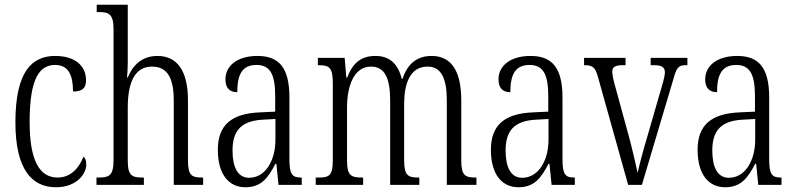

<svg xmlns="http://www.w3.org/2000/svg" viewBox="-20 -780 3352 810"><path d="M216 10C304 10 344 -47 344 -86C344 -103 340 -113 332 -119C315 -75 281 -31 223 -31C145 -31 105 -106 105 -265C105 -453 148 -506 213 -506C270 -506 288 -461 288 -394C324 -394 343 -405 343 -441C343 -503 296 -544 213 -544C115 -544 45 -479 45 -264C45 -63 116 10 216 10Z M387 0H587V-31H583C537 -31 519 -38 519 -103V-326C519 -438 552 -499 621 -499C689 -499 713 -447 713 -355V0H837V-31H833C788 -31 773 -40 773 -104V-356C773 -484 726 -544 644 -544C575 -544 538 -500 519 -453H516C517 -465 519 -492 519 -515V-760H388V-729H400C439 -729 459 -720 459 -657V-105C459 -39 441 -31 395 -31H387Z M1015 10C1084 10 1112 -32 1142 -89H1146L1155 0H1253V-31H1250C1213 -31 1201 -44 1201 -108V-369C1201 -497 1155 -544 1066 -544C983 -544 931 -504 931 -445C931 -410 948 -391 981 -391C981 -466 1002 -506 1062 -506C1123 -506 1141 -461 1141 -372V-309L1077 -306C957 -301 899 -253 899 -148C899 -41 948 10 1015 10ZM1031 -30C982 -30 961 -76 961 -145C961 -225 994 -270 1088 -275L1142 -278V-191C1142 -100 1098 -30 1031 -30Z M1312 0H1512V-31H1510C1461 -31 1444 -38 1444 -103V-326C1444 -417 1473 -499 1545 -499C1603 -499 1626 -451 1626 -355V0H1749V-31H1746C1701 -31 1685 -39 1685 -105V-341C1685 -426 1709 -499 1784 -499C1843 -499 1865 -447 1865 -355V0H1990V-31H1988C1942 -31 1926 -39 1926 -103V-356C1926 -485 1881 -544 1801 -544C1745 -544 1701 -517 1678 -447H1675C1658 -516 1619 -544 1564 -544C1507 -544 1469 -518 1445 -453H1441L1434 -536H1321V-505H1323C1369 -505 1384 -496 1384 -429V-106C1384 -39 1370 -31 1322 -31H1312Z M2167 10C2236 10 2264 -32 2294 -89H2298L2307 0H2405V-31H2402C2365 -31 2353 -44 2353 -108V-369C2353 -497 2307 -544 2218 -544C2135 -544 2083 -504 2083 -445C2083 -410 2100 -391 2133 -391C2133 -466 2154 -506 2214 -506C2275 -506 2293 -461 2293 -372V-309L2229 -306C2109 -301 2051 -253 2051 -148C2051 -41 2100 10 2167 10ZM2183 -30C2134 -30 2113 -76 2113 -145C2113 -225 2146 -270 2240 -275L2294 -278V-191C2294 -100 2250 -30 2183 -30Z M2503 -454 2630 0H2688L2819 -440C2834 -495 2841 -505 2873 -505H2880V-536H2725V-505H2739C2772 -505 2785 -496 2785 -475C2785 -457 2776 -428 2760 -374L2713 -211C2690 -135 2676 -78 2670 -51C2662 -88 2645 -162 2630 -216L2578 -406C2571 -430 2563 -461 2563 -477C2563 -496 2574 -505 2607 -505H2619V-536H2444V-505C2481 -505 2491 -497 2503 -454Z M3039 10C3108 10 3136 -32 3166 -89H3170L3179 0H3277V-31H3274C3237 -31 3225 -44 3225 -108V-369C3225 -497 3179 -544 3090 -544C3007 -544 2955 -504 2955 -445C2955 -410 2972 -391 3005 -391C3005 -466 3026 -506 3086 -506C3147 -506 3165 -461 3165 -372V-309L3101 -306C2981 -301 2923 -253 2923 -148C2923 -41 2972 10 3039 10ZM3055 -30C3006 -30 2985 -76 2985 -145C2985 -225 3018 -270 3112 -275L3166 -278V-191C3166 -100 3122 -30 3055 -30Z"/></svg>

Font: Noto Serif Bengali ExtraCondensed Light
Style: Regular
Weight: 300
Width: 2
Designer: Juan Bruce, Universal Thirst, Indian Type Foundry and the Monotype Design Team.
Foundry: Monotype Imaging Inc.
Version: Version 2.003